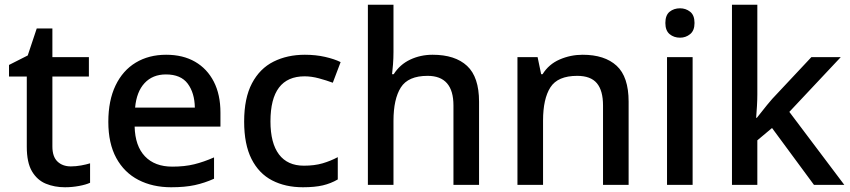

<svg xmlns="http://www.w3.org/2000/svg" viewBox="-20 -780 3588 810"><path d="M279 -78Q300 -78 322 -82Q344 -86 360 -91V-9Q343 -1 313.5 4.5Q284 10 254 10Q210 10 173.5 -5Q137 -20 115 -57Q93 -94 93 -161V-457H18V-506L97 -546L135 -660H201V-539H355V-457H201V-162Q201 -119 222.5 -98.5Q244 -78 279 -78Z M681 -549Q752 -549 803 -519.5Q854 -490 882 -435.5Q910 -381 910 -305V-246H548Q550 -164 591.5 -120.5Q633 -77 707 -77Q759 -77 799.5 -87Q840 -97 883 -116V-26Q843 -8 801.5 1Q760 10 702 10Q624 10 564 -21Q504 -52 470.5 -113.5Q437 -175 437 -266Q437 -356 467.5 -419.5Q498 -483 553 -516Q608 -549 681 -549ZM680 -466Q624 -466 590 -429.5Q556 -393 550 -326H802Q801 -388 772 -427Q743 -466 680 -466Z M1258 10Q1184 10 1128 -19Q1072 -48 1041 -109.5Q1010 -171 1010 -267Q1010 -366 1043 -428.5Q1076 -491 1134 -520Q1192 -549 1266 -549Q1312 -549 1351.5 -540Q1391 -531 1417 -518L1384 -431Q1357 -441 1325.5 -449.5Q1294 -458 1265 -458Q1121 -458 1121 -268Q1121 -176 1157 -128.5Q1193 -81 1262 -81Q1307 -81 1341 -91Q1375 -101 1405 -117V-23Q1376 -6 1342 2Q1308 10 1258 10Z M1640 -560Q1640 -534 1638 -508Q1636 -482 1634 -467H1641Q1667 -508 1710.5 -528.5Q1754 -549 1805 -549Q1900 -549 1950.5 -502Q2001 -455 2001 -351V0H1893V-335Q1893 -460 1784 -460Q1702 -460 1671 -411Q1640 -362 1640 -270V0H1532V-760H1640Z M2438 -549Q2531 -549 2581.5 -502.5Q2632 -456 2632 -351V0H2524V-335Q2524 -398 2498 -429Q2472 -460 2415 -460Q2333 -460 2302 -411.5Q2271 -363 2271 -271V0H2163V-539H2248L2263 -467H2269Q2295 -509 2341 -529Q2387 -549 2438 -549Z M2902 -539V0H2794V-539ZM2849 -745Q2873 -745 2891.5 -730.5Q2910 -716 2910 -683Q2910 -651 2891.5 -636Q2873 -621 2849 -621Q2823 -621 2805 -636Q2787 -651 2787 -683Q2787 -716 2805 -730.5Q2823 -745 2849 -745Z M3175 -382Q3175 -361 3173.5 -333.5Q3172 -306 3170 -283H3173Q3181 -293 3192.5 -307.5Q3204 -322 3216 -337Q3228 -352 3238 -363L3403 -539H3527L3310 -308L3542 0H3414L3237 -240L3175 -188V0H3068V-760H3175Z"/></svg>

Font: Noto Sans Adlam Unjoined Medium
Style: Regular
Weight: 500
Version: Version 3.001